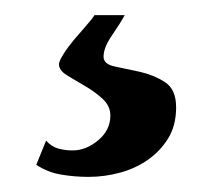

<svg xmlns="http://www.w3.org/2000/svg" viewBox="-20 -20 281 254"><path d="M41 166Q48 174 57 176.5Q66 179 76 179Q94 179 110 165.5Q126 152 126 133Q126 120 115.5 110.5Q105 101 92 93.5Q79 86 68.5 79.5Q58 73 58 65Q58 61 64 51.5Q70 42 78 32.5Q86 23 94 14Q102 5 105 0H145Q139 11 128 27Q117 43 117 55Q117 65 132 68Q147 71 165 75Q183 79 198 88.5Q213 98 213 122Q213 146 202.5 163Q192 180 175.5 191.5Q159 203 138.5 208.5Q118 214 97 214Q79 214 61 211Q43 208 28 198Z"/></svg>

Font: Gamine
Style: Bold
Weight: 700
Designer: Tapiwanashe Sebastian Garikayi
Version: Version 1.000